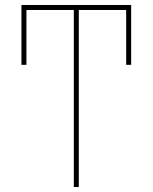

<svg xmlns="http://www.w3.org/2000/svg" viewBox="-20 -750 612 770"><path d="M276 -710H86V-490H66V-730H506V-490H486V-710H296V0H276Z"/></svg>

Font: M PLUS 1p Thin
Style: Regular
Weight: 250
Version: Version 1.062